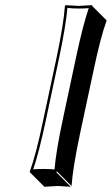

<svg xmlns="http://www.w3.org/2000/svg" viewBox="-20 -668 436 748"><path d="M200.7 -444.8Q228 -574.2 232.9 -645L235.8 -647.9Q237.8 -647.9 286.1 -645Q286.1 -645 338.9 -647.9V-645L395.5 -588.4Q371.1 -521 343.3 -388.2L291 -143.6Q263.7 -14.2 258.8 56.6L202.1 0L199.2 2.9L255.9 59.6Q253.9 59.6 205.6 56.6Q205.6 56.6 152.8 59.6L96.2 2.9V0Q121.1 -68.8 148.4 -200.2ZM210.4 -442.9 158.2 -197.8Q132.3 -75.2 109.4 -8.3Q127.4 -9.8 148.9 -9.8Q174.3 -9.8 192.4 -7.8Q198.2 -78.6 224.6 -202.1L276.9 -447.3Q303.2 -570.8 325.7 -636.2Q308.1 -634.8 286.1 -634.8Q260.7 -634.8 242.7 -637.2Q236.3 -566.4 210.4 -442.9Z"/></svg>

Font: Linux Biolinum Shadow O
Style: Italic
Weight: 400
Italic angle: -12°
Designer: Philipp H. Poll
Foundry: Philipp H. Poll
Version: Version 0.6.2